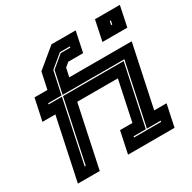

<svg xmlns="http://www.w3.org/2000/svg" viewBox="-165 -913 1074 1076"><g transform="rotate(-30 372.0 -375.0)"><path d="M39.5 0 124 -399H40.5L70.5 -540H154L177 -647L301.5 -750H458L430.5 -618.5H334.5L307.5 -596L295.5 -540H699.5L615 -141.5H695L665 0H364L394 -141.5H474L528.5 -399H265.5L181 0ZM555.5 -618.5 583 -750H744L716.5 -618.5ZM645 -676H652L657 -700H650ZM120.5 -64.5H127.5L212.5 -466.5H605L521.5 -73.5H442.5L441 -66.5H616.5L618 -73.5H528.5L613.5 -473.5H214L245 -617.5L322 -681.5H384L385.5 -688.5H320.5L238.5 -620.5L207 -473.5H120.5L119 -466.5H205.5Z"/></g></svg>

Font: Tourney Condensed ExtraBold
Style: Italic
Weight: 800
Width: 3
Italic angle: -12°
Designer: Tyler Finck
Foundry: Etcetera Type Co
Version: Version 1.010; ttfautohint (v1.8.3)